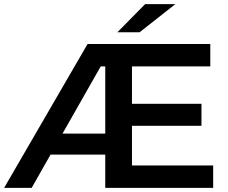

<svg xmlns="http://www.w3.org/2000/svg" viewBox="-25 -914 1108 934"><path d="M-5 0 401 -700H998V-591H617V-409H955V-302H617V-109H1012V0H487V-162H221L129 0ZM279 -264H487V-591H465ZM546 -757 681 -894H828L654 -757Z"/></svg>

Font: Montserrat SemiBold
Style: Regular
Weight: 600
Designer: Julieta Ulanovsky
Foundry: Julieta Ulanovsky
Version: Version 9.000; ttfautohint (v1.8.4.7-5d5b)